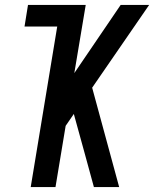

<svg xmlns="http://www.w3.org/2000/svg" viewBox="-20 -755 622 775"><path d="M104 0H204L245 -247L278 -295L321 -139L359 0H461L352 -401L582 -735H467L280 -460L326 -735H93L79 -648H211Z"/></svg>

Font: Iosevka Sparkle Medium Oblique
Style: Regular
Weight: 500
Italic angle: -9°
Designer: Belleve Invis
Foundry: Belleve Invis
Version: Version 4.5.0; ttfautohint (v1.8.3)